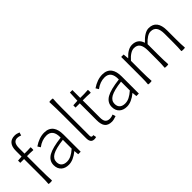

<svg xmlns="http://www.w3.org/2000/svg" viewBox="102 -1730 2666 2666"><g transform="rotate(-45 1434.5 -397.5)"><path d="M138 5Q108 5 104 0Q109 -50 109 -121V-242V-484H35V-528L109 -533V-645Q109 -725 144 -766.5Q179 -808 246 -808Q285 -808 326 -790L312 -744Q279 -759 249 -759Q167 -759 167 -642V-533H228Q258 -533 288 -536Q291 -534 291 -508.5Q291 -483 288 -481Q266 -484 228 -484H167V-242Q167 -90 173 0Q169 5 138 5Z M494 13Q426 13 384 -23Q339 -63 339 -134Q339 -221 421 -269Q500 -314 679 -335Q683 -496 557 -496Q470 -496 389 -435L363 -477Q466 -547 565 -547Q655 -547 699 -487Q737 -434 737 -338V-169V0H688L682 -68H680Q581 13 494 13ZM506 -36Q549 -36 591 -57Q630 -76 679 -119V-205V-292Q526 -274 459 -236Q397 -200 397 -137Q397 -85 429 -59Q458 -36 506 -36Z M994 13Q923 13 923 -79V-495Q923 -683 917 -795Q922 -800 952 -800Q983 -800 987 -795Q981 -728 981 -615V-434V-73Q981 -37 1005 -37Q1013 -37 1024 -39L1033 7Q1013 13 994 13Z M1340 13Q1265 13 1232 -32Q1203 -72 1203 -152V-484H1120V-528L1205 -533L1212 -687H1261V-533H1338Q1364 -533 1414 -537Q1417 -534 1417 -508.5Q1417 -483 1414 -480Q1376 -484 1338 -484H1261V-316V-148Q1261 -93 1279 -67Q1300 -37 1350 -37Q1379 -37 1415 -52L1429 -7Q1373 13 1340 13Z M1636 13Q1568 13 1526 -23Q1481 -63 1481 -134Q1481 -221 1563 -269Q1642 -314 1821 -335Q1825 -496 1699 -496Q1612 -496 1531 -435L1505 -477Q1608 -547 1707 -547Q1797 -547 1841 -487Q1879 -434 1879 -338V-169V0H1830L1824 -68H1822Q1723 13 1636 13ZM1648 -36Q1691 -36 1733 -57Q1772 -76 1821 -119V-205V-292Q1668 -274 1601 -236Q1539 -200 1539 -137Q1539 -85 1571 -59Q1600 -36 1648 -36Z M2094 5Q2064 5 2059 0Q2065 -50 2065 -133V-266V-533H2113L2120 -452H2122Q2208 -547 2290 -547Q2405 -547 2437 -439Q2537 -547 2617 -547Q2777 -547 2777 -341V-170Q2777 -63 2783 0Q2779 5 2748 5Q2718 5 2713 0Q2719 -62 2719 -166V-333Q2719 -416 2691 -455.5Q2663 -495 2604 -495Q2536 -495 2450 -399V-199Q2450 -74 2456 0Q2452 5 2421 5Q2391 5 2386 0Q2392 -62 2392 -166V-333Q2392 -416 2364 -455.5Q2336 -495 2277 -495Q2207 -495 2123 -399V-199Q2123 -74 2129 0Q2125 5 2094 5Z"/></g></svg>

Font: GenSekiGothic TW L
Style: Regular
Weight: 300
Version: Version 1.501;PS 1;hotconv 16.6.51;makeotf.lib2.5.65220